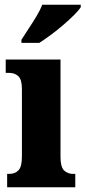

<svg xmlns="http://www.w3.org/2000/svg" viewBox="-20 -786 359 806"><path d="M10 0V-56H19Q43 -56 57.5 -71Q72 -86 72 -129V-413Q72 -452 57 -466Q42 -480 19 -480H4V-536H234V-127Q234 -85 249 -70.5Q264 -56 287 -56H296V0ZM70 -619Q83 -640 100 -665.5Q117 -691 133 -717.5Q149 -744 157 -766H319V-756Q311 -743 291.5 -723.5Q272 -704 246.5 -682Q221 -660 194 -640Q167 -620 145 -606H70Z"/></svg>

Font: Noto Serif Thai ExtraCondensed Black
Style: Regular
Weight: 900
Width: 2
Designer: Monotype Design Team
Foundry: Monotype Imaging Inc.
Version: Version 2.002; ttfautohint (v1.8.4.7-5d5b)